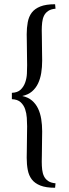

<svg xmlns="http://www.w3.org/2000/svg" viewBox="-20 -780 325 906"><path d="M242 -739Q220 -737 207 -728Q194 -719 187.5 -705.5Q181 -692 179 -674Q177 -656 177 -637Q177 -628 177.5 -609Q178 -590 178 -569Q178 -548 178.5 -527.5Q179 -507 179 -494Q179 -463 174.5 -435.5Q170 -408 159.5 -386Q149 -364 131 -348.5Q113 -333 85 -327Q113 -321 131 -305.5Q149 -290 159.5 -268Q170 -246 174.5 -218.5Q179 -191 179 -160Q179 -147 178.5 -126.5Q178 -106 178 -85Q178 -64 177.5 -45Q177 -26 177 -17Q177 3 179 20.5Q181 38 187.5 51.5Q194 65 207 74Q220 83 242 85L240 106Q197 106 170.5 95.5Q144 85 130 66.5Q116 48 111 22Q106 -4 106 -36Q106 -47 106.5 -66Q107 -85 107 -106.5Q107 -128 107.5 -149Q108 -170 108 -184Q108 -202 106.5 -224Q105 -246 98.5 -265Q92 -284 77.5 -297.5Q63 -311 36 -312V-342Q63 -343 77.5 -357Q92 -371 99 -391Q106 -411 107 -433Q108 -455 108 -473Q108 -488 107.5 -508.5Q107 -529 107 -550Q107 -571 106.5 -589Q106 -607 106 -618Q106 -649 111 -675.5Q116 -702 130 -720.5Q144 -739 170.5 -749.5Q197 -760 240 -760Z"/></svg>

Font: Quattrocento Sans
Style: Regular
Weight: 400
Designer: Pablo Impallari
Foundry: Pablo Impallari, Igino Marini, Brenda Gallo
Version: Version 2.000